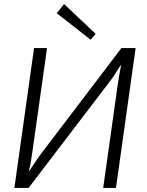

<svg xmlns="http://www.w3.org/2000/svg" viewBox="-20 -927 726 947"><path d="M649 -690 552 0H489L560 -505Q564 -531 568 -555.5Q572 -580 577 -604H574Q563 -587 551.5 -568.5Q540 -550 529 -535L121 0H51L148 -690H212L141 -187Q137 -162 133.5 -138Q130 -114 123 -86H126Q139 -106 152 -125Q165 -144 176 -160L579 -690ZM296 -907 452 -760 427 -731 260 -862Z"/></svg>

Font: Exo 2 Light
Style: Italic
Weight: 300
Italic angle: -8°
Designer: Natanael Gama
Foundry: Natanael Gama
Version: Version 2.010